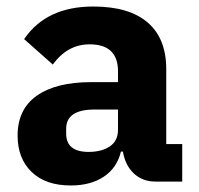

<svg xmlns="http://www.w3.org/2000/svg" viewBox="-20 -557 609 589"><path d="M539 0H457Q417 0 390.5 -25Q364 -50 357 -92H351Q339 -42 298.5 -15Q258 12 197 12Q120 12 77 -29.5Q34 -71 34 -141Q34 -222 93 -263.5Q152 -305 259 -305H342V-338Q342 -421 255 -421Q187 -421 142 -359L54 -437Q122 -537 266 -537Q376 -537 433 -488Q490 -439 490 -345V-115H539ZM252 -91Q292 -91 317 -108Q342 -125 342 -159V-221H270Q183 -221 183 -162V-147Q183 -91 252 -91Z"/></svg>

Font: Aneliza
Style: Bold
Weight: 700
Designer: Mike Abbink, Paul van der Laan, Pieter van Rosmalen
Foundry: Bold Monday
Version: Version 3.0